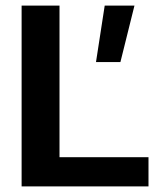

<svg xmlns="http://www.w3.org/2000/svg" viewBox="-20 -664 566 684"><path d="M57 0V-644H192V-104H509V0ZM322 -443 353 -644H459L409 -443Z"/></svg>

Font: Kanit Medium
Style: Regular
Weight: 500
Designer: Katatrad Team
Foundry: CadsonDemak
Version: Version 2.000; ttfautohint (v1.8.3)